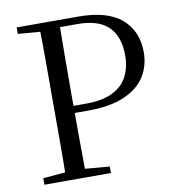

<svg xmlns="http://www.w3.org/2000/svg" viewBox="-82 -801 804 875"><g transform="rotate(-10 320.5 -364.0)"><path d="M53 0V-30L191 -42H218L361 -30V0ZM155 0Q157 -84 157 -168Q157 -252 157 -337V-391Q157 -476 157 -560.5Q157 -645 155 -728H248Q247 -645 246.5 -560.5Q246 -476 246 -391V-321Q246 -247 246.5 -165.5Q247 -84 248 0ZM202 -298V-331H304Q380 -331 427.5 -354.5Q475 -378 496.5 -420Q518 -462 518 -517Q518 -604 472 -649.5Q426 -695 329 -695H202V-728H336Q473 -728 538.5 -671Q604 -614 604 -516Q604 -455 573.5 -405.5Q543 -356 477 -327Q411 -298 306 -298ZM53 -698V-728H202V-687H191Z"/></g></svg>

Font: Noto Serif SC
Style: Regular
Weight: 400
Designer: Ryoko NISHIZUKA 西塚涼子 (kana & ideographs); Frank Grießhammer (Latin, Greek & Cyrillic); Wenlong ZHANG 张文龙 (bopomofo); San
Foundry: Adobe
Version: Version 2.002-H1;hotconv 1.1.0;makeotfexe 2.6.0